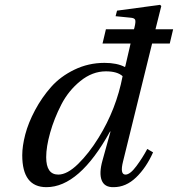

<svg xmlns="http://www.w3.org/2000/svg" viewBox="-20 -762 736 794"><path d="M72 -120Q72 -158 84.5 -206Q97 -254 125 -306.5Q153 -359 191.5 -402.5Q230 -446 288 -474Q346 -502 412 -502Q464 -502 496 -485L498 -487L520 -582H404L418 -641H534L536 -648Q542 -672 539 -680Q536 -688 518 -689L458 -695L464 -718L642 -742L647 -737L623 -641H696L682 -582H609L489 -95Q475 -40 499 -40Q518 -40 544 -75Q570 -110 589 -146L613 -132Q585 -69 543 -28.5Q501 12 450 12Q412 13 400.5 -16.5Q389 -46 404 -99L437 -218H435Q308 12 172 12Q72 12 72 -120ZM171 -112Q171 -40 221 -40Q258 -40 303 -84Q348 -128 388 -193Q461 -311 487 -447Q465 -467 418 -467Q362 -467 312.5 -427Q263 -387 233.5 -329.5Q204 -272 187.5 -213.5Q171 -155 171 -112Z"/></svg>

Font: Lingua Franca
Style: Italic
Weight: 400
Italic angle: -13°
Version: Version 1.19